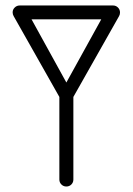

<svg xmlns="http://www.w3.org/2000/svg" viewBox="-20 -679 484 699"><path d="M196.1 -331.1Q196.1 -341.9 203.5 -349.2Q210.9 -356.6 221.6 -356.6Q232.4 -356.6 239.8 -349.2Q247.1 -341.9 247.1 -331.1V-25.5Q247.1 -14.8 239.8 -7.4Q232.4 0 221.6 0Q210.9 0 203.5 -7.4Q196.1 -14.8 196.1 -25.5ZM370.1 -647.5Q377.4 -659 391.8 -659Q402.1 -659 409.5 -651.6Q416.9 -644.2 416.9 -633.5Q416.9 -626.2 413.6 -620.5L221.6 -281L29.6 -620.5Q26 -626.6 26 -634.1Q26 -644.2 33.6 -651.6Q41.1 -659 51.5 -659Q65.5 -659 73.4 -647.5L221.6 -378.6ZM54.2 -608.6Q43.5 -608.6 35.5 -616.2Q27.5 -623.8 27.5 -634.1Q27.5 -644.2 34.3 -651.6Q41.1 -659 51.5 -659H391.8Q402.1 -659 409 -651.6Q415.9 -644.2 415.9 -634.1Q415.9 -623.8 408.8 -616.2Q401.8 -608.6 391 -608.6Z"/></svg>

Font: Libertine-Super Thin
Style: Regular
Weight: 100
Designer: Bastien Sozeau
Foundry: NBR — Bastien Sozeau
Version: Version 2.003;gftools[0.9.33]